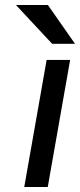

<svg xmlns="http://www.w3.org/2000/svg" viewBox="-20 -752 322 772"><path d="M77.5 0 167.5 -511H262L172 0ZM189.5 -576 44 -732H172.5L281.5 -576Z"/></svg>

Font: Overpass Medium
Style: Italic
Weight: 500
Italic angle: -10°
Designer: Delve Withrington, Dave Bailey, Thomas Jockin
Foundry: Delve Fonts LLC
Version: Version 4.000